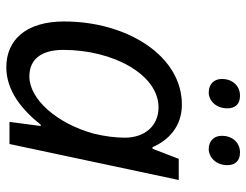

<svg xmlns="http://www.w3.org/2000/svg" viewBox="-106 -664 780 608"><g transform="rotate(90 284.0 -360.0)"><path d="M193 10C268 10 328 -40 375 -99H379L366 0H436L550 -536H483L451 -453H446C425 -502 382 -546 311 -546C157 -546 48 -373 48 -173C48 -53 106 10 193 10ZM222 -63C169 -63 138 -99 138 -171C138 -328 216 -472 320 -472C379 -472 416 -428 416 -365C416 -337 412 -303 403 -266C371 -151 295 -63 222 -63ZM452 -631C477 -631 503 -653 503 -690C503 -714 490 -730 463 -730C430 -730 410 -704 410 -673C410 -646 428 -631 452 -631ZM273 -631C298 -631 323 -653 323 -690C323 -714 311 -730 283 -730C250 -730 230 -704 230 -673C230 -646 248 -631 273 -631Z"/></g></svg>

Font: BC Sans
Style: Italic
Weight: 400
Italic angle: -12°
Designer: Monotype Design Team
Designer: Province of B.C.
Foundry: Monotype Imaging Inc.
Version: Version 2.000;GOOG;noto-source:20170915:90ef993387c0